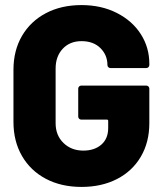

<svg xmlns="http://www.w3.org/2000/svg" viewBox="-20 -728 641 756"><path d="M33 -248V-453Q33 -529 66.5 -586.5Q100 -644 160.5 -676Q221 -708 301 -708Q379 -708 440 -677Q501 -646 534.5 -593.5Q568 -541 568 -477V-472Q568 -467 564.5 -463.5Q561 -460 556 -460H415Q410 -460 406.5 -463.5Q403 -467 403 -472Q403 -511 375.5 -538.5Q348 -566 301 -566Q255 -566 227 -536Q199 -506 199 -458V-243Q199 -195 230 -165Q261 -135 308 -135Q352 -135 379 -158.5Q406 -182 406 -224V-252Q406 -257 401 -257H300Q295 -257 291.5 -260.5Q288 -264 288 -269V-379Q288 -384 291.5 -387.5Q295 -391 300 -391H556Q561 -391 564.5 -387.5Q568 -384 568 -379V-243Q568 -168 534.5 -111Q501 -54 440.5 -23Q380 8 301 8Q221 8 160.5 -24Q100 -56 66.5 -114Q33 -172 33 -248Z"/></svg>

Font: BARLOWEXTRABOLD
Style: Regular
Weight: 800
Designer: Jeremy Tribby
Foundry: Tribby Type
Version: Version 1.422